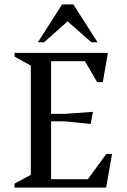

<svg xmlns="http://www.w3.org/2000/svg" viewBox="-20 -852 577 872"><path d="M46 0V-18L120 -58V-554L46 -595V-612H470L447 -479H421L366 -574H212V-335H274L402 -344L392 -289L274 -301H212V-38H379L463 -153H489L462 0ZM152 -660 262 -832H313L423 -660H395L287 -755L180 -660Z"/></svg>

Font: Ancizar Serif Light
Style: Regular
Weight: 400
Version: Version 8.100